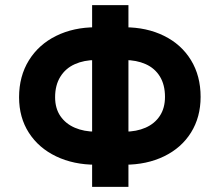

<svg xmlns="http://www.w3.org/2000/svg" viewBox="-20 -727 854 747"><path d="M54.2 -348.7Q54.2 -430.4 92.4 -492.2Q130.6 -553.9 198.4 -587.4Q266.3 -620.9 352.7 -620.9H463.9Q550.8 -620.9 618.1 -587.6Q685.5 -554.4 723 -493.1Q760.5 -431.8 760.5 -350.1Q760.5 -271.3 723.2 -211.4Q685.9 -151.6 618.5 -118.9Q551.2 -86.1 464.1 -86.1H353.1Q266.4 -86.1 198.5 -118.6Q130.7 -151 92.4 -210.4Q54.2 -269.7 54.2 -348.7ZM621.9 -350.1Q621.9 -397.1 602.1 -429.4Q582.3 -461.6 546.7 -477.5Q511 -493.4 464.9 -493.4H352.7Q306.7 -493.4 270.8 -477.2Q234.9 -461.1 214.7 -428.3Q194.4 -395.6 194.4 -348.7Q194.4 -305.5 214.9 -275.4Q235.5 -245.4 271.1 -230.1Q306.7 -214.7 353.1 -214.7H464.6Q511 -214.7 546.4 -230.3Q581.8 -245.8 601.8 -276.1Q621.9 -306.4 621.9 -350.1ZM479.7 0H338.4V-707H479.7Z"/></svg>

Font: Pretendard GOV Variable
Style: Regular
Weight: 400
Designer: Base glyphs from Inter by Rasmus Andersson; Hangul glyphs from Noto Sans CJK(Source Han Sans) by Jang Soo-young and Kang
Foundry: Kil Hyung-jin
Version: Version 1.307;Glyphs 3.2 (3192)